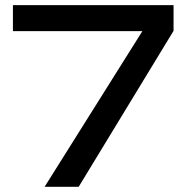

<svg xmlns="http://www.w3.org/2000/svg" viewBox="-20 -720 719 740"><path d="M29.8 -600.1V-700.2H648.9V-601.1L283.2 0H151.9L528.8 -600.1Z"/></svg>

Font: Copperplate Sans CC Heavy
Style: Regular
Weight: 400
Designer: indestructible type*
Foundry: Cowboy Collective
Version: Version 1.000